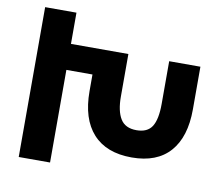

<svg xmlns="http://www.w3.org/2000/svg" viewBox="-82 -856 1104 955"><g transform="rotate(10 470.5 -378.5)"><path d="M725.1 -599.1H882.8V-383.8Q882.8 -244.1 816.9 -169.7Q751 -95.2 624 -95.2Q495.6 -95.2 428.2 -169.7Q360.8 -244.1 360.8 -383.8V-467.8H229V0H70.8V-756.8H229V-599.1H519V-383.8Q519 -311.5 543 -272.2Q566.9 -232.9 624 -232.9Q679.2 -232.9 702.1 -269Q725.1 -305.2 725.1 -383.8Z"/></g></svg>

Font: Montserrat arm SemiBold
Style: Regular
Weight: 600
Designer: Julieta Ulanovsky
Foundry: Julieta Ulanovsky
Version: Version 6.000;PS 006.000;hotconv 1.0.88;makeotf.lib2.5.64775